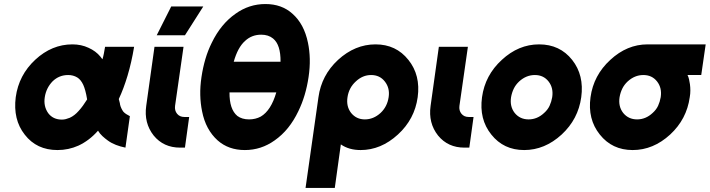

<svg xmlns="http://www.w3.org/2000/svg" viewBox="-20 -732 3519 952"><path d="M339 -512Q237 -512 155 -436Q73 -360 58 -250Q51 -195 62 -148.5Q73 -102 103 -64Q162 12 265 12Q320 12 369 -10Q395 -22 419.5 -40.5Q444 -59 466 -84Q475 -69 488 -57Q501 -45 515 -35Q533 -22 555 -13.5Q577 -5 602 0L624 -156Q614 -161 605.5 -166.5Q597 -172 591 -179Q586 -186 581.5 -195.5Q577 -205 575 -215Q575 -219 573 -225.5Q571 -232 569 -241Q593 -292 612.5 -357Q632 -422 645 -500H501Q498 -482 495 -466.5Q492 -451 488 -438Q485 -441 482.5 -445Q480 -449 478 -451Q455 -479 419 -495Q383 -512 339 -512ZM318 -360Q343 -360 363 -348Q381 -337 393 -311Q398 -300 403 -282Q408 -264 412 -239Q402 -223 391.5 -208.5Q381 -194 370 -182Q350 -159 326 -148Q316 -144 306.5 -141.5Q297 -139 287 -139Q243 -139 219 -171Q195 -205 202 -250Q209 -296 241 -329Q273 -360 318 -360Z M746 -500 705 -207Q693 -122 742 -60Q791 0 873 0H897L918 -152H894Q871 -152 858 -168Q845 -184 848 -207L890 -500ZM757 -557H897L988 -700H829Z M1275 -560Q1311 -560 1334 -541Q1372 -510 1371 -426H1139Q1159 -497 1195 -529Q1228 -560 1275 -560ZM1296 -712Q1215 -712 1148 -664Q1075 -613 1030 -520Q1011 -482 998.5 -439.5Q986 -397 979 -350Q972 -303 973 -261Q974 -219 982 -180Q991 -134 1010.5 -98Q1030 -62 1059 -36Q1113 12 1194 12Q1275 12 1342 -36Q1379 -62 1408 -98Q1437 -134 1459 -180Q1478 -219 1490.5 -261Q1503 -303 1510 -350Q1517 -397 1516 -439.5Q1515 -482 1507 -520Q1488 -613 1430 -664Q1377 -712 1296 -712ZM1350 -274Q1324 -184 1273 -154Q1247 -140 1215 -140Q1180 -140 1157 -157Q1117 -190 1118 -274Z M1820 -360Q1863 -360 1888 -328Q1914 -295 1907 -250Q1900 -203 1867 -172Q1832 -140 1789 -140Q1747 -140 1721 -172Q1696 -204 1703 -250Q1710 -297 1744 -328Q1778 -360 1820 -360ZM1842 -512Q1740 -512 1656 -435Q1574 -359 1559 -250L1495 200H1640L1670 -16Q1710 12 1768 12Q1869 12 1953 -65Q2036 -141 2051 -250Q2066 -359 2005 -435Q1944 -512 1842 -512Z M2156 -500 2115 -207Q2103 -122 2152 -60Q2201 0 2283 0H2307L2328 -152H2304Q2281 -152 2268 -168Q2255 -184 2258 -207L2300 -500Z M2653 -512Q2551 -512 2468 -435Q2385 -359 2370 -250Q2355 -141 2416 -65Q2477 12 2579 12Q2681 12 2765 -65Q2847 -141 2862 -250Q2877 -359 2817 -435Q2756 -512 2653 -512ZM2632 -360Q2675 -360 2700 -328Q2725 -296 2718 -250Q2714 -227 2705 -207.5Q2696 -188 2678 -172Q2644 -140 2601 -140Q2558 -140 2532 -172Q2507 -204 2514 -250Q2518 -273 2527.5 -292.5Q2537 -312 2554 -328Q2589 -360 2632 -360Z M3191 -512Q3089 -512 3006 -435Q2923 -359 2908 -250Q2893 -141 2954 -65Q3015 12 3117 12Q3219 12 3303 -65Q3385 -141 3400 -250Q3403 -267 3403 -283Q3403 -299 3401 -314Q3399 -327 3396.5 -338.5Q3394 -350 3389 -360H3457L3479 -512ZM3170 -360Q3213 -360 3238 -328Q3263 -296 3256 -250Q3252 -227 3243 -207.5Q3234 -188 3216 -172Q3182 -140 3139 -140Q3096 -140 3070 -172Q3045 -204 3052 -250Q3056 -273 3065.5 -292.5Q3075 -312 3092 -328Q3127 -360 3170 -360Z"/></svg>

Font: Unageo
Style: ExtraBold-Italic
Weight: 800
Designer: Richard Sepsi
Foundry: Richard Sepsi
Version: Version 2.000